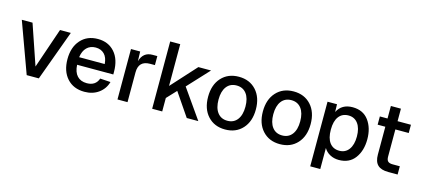

<svg xmlns="http://www.w3.org/2000/svg" viewBox="-65 -1258 4292 1957"><g transform="rotate(15 2081.0 -280.0)"><path d="M216 0 22 -532H135L280 -108L425 -532H539L344 0Z M827 12Q711 12 643 -63.5Q575 -139 575 -266Q575 -392 642.5 -468Q710 -544 824 -544Q934 -544 1000.5 -469Q1067 -394 1067 -262V-235H685Q689 -158 726 -118.5Q763 -79 828 -79Q921 -79 949 -160L1059 -153Q1038 -78 976 -33Q914 12 827 12ZM685 -315H955Q950 -384 915 -419Q880 -454 824 -454Q767 -454 730.5 -418Q694 -382 685 -315Z M1174 0V-532H1271L1274 -431Q1303 -532 1401 -532H1452V-437H1401Q1280 -437 1280 -314V0Z M1540 0V-710H1646V-269L1885 -532H2019L1811 -308L2027 0H1905L1740 -242L1646 -142V0Z M2494 -63.5Q2425 12 2311 12Q2197 12 2128 -63.5Q2059 -139 2059 -266Q2059 -393 2128 -468.5Q2197 -544 2311 -544Q2425 -544 2494 -468.5Q2563 -393 2563 -266Q2563 -139 2494 -63.5ZM2206.5 -129Q2244 -80 2311 -80Q2378 -80 2415.5 -129Q2453 -178 2453 -266Q2453 -354 2415.5 -403Q2378 -452 2311 -452Q2244 -452 2206.5 -403Q2169 -354 2169 -266Q2169 -178 2206.5 -129Z M3072 -63.5Q3003 12 2889 12Q2775 12 2706 -63.5Q2637 -139 2637 -266Q2637 -393 2706 -468.5Q2775 -544 2889 -544Q3003 -544 3072 -468.5Q3141 -393 3141 -266Q3141 -139 3072 -63.5ZM2784.5 -129Q2822 -80 2889 -80Q2956 -80 2993.5 -129Q3031 -178 3031 -266Q3031 -354 2993.5 -403Q2956 -452 2889 -452Q2822 -452 2784.5 -403Q2747 -354 2747 -266Q2747 -178 2784.5 -129Z M3248 150V-532H3348L3350 -451Q3397 -544 3511 -544Q3622 -544 3680.5 -465Q3739 -386 3739 -266Q3739 -146 3680.5 -67Q3622 12 3511 12Q3460 12 3418 -10.5Q3376 -33 3354 -72V150ZM3492 -80Q3556 -80 3592.5 -129.5Q3629 -179 3629 -266Q3629 -353 3592.5 -402.5Q3556 -452 3492 -452Q3427 -452 3390.5 -404.5Q3354 -357 3354 -266Q3354 -175 3390.5 -127.5Q3427 -80 3492 -80Z M4031 0Q3955 0 3919 -35Q3883 -70 3883 -144V-438H3802V-525H3883V-657H3989V-525H4130V-438H3989V-152Q3989 -116 4004.5 -101.5Q4020 -87 4054 -87H4130V0Z"/></g></svg>

Font: Txt Sans Medium
Style: Regular
Weight: 500
Designer: Open Source
Foundry: XRLN
Version: Version 1.0